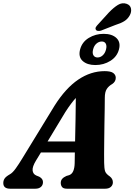

<svg xmlns="http://www.w3.org/2000/svg" viewBox="-46 -1146 816 1166"><path d="M172 -170Q150 -133.5 152 -111.5Q154 -89.5 173.5 -80.5L193 -72.5Q205.5 -65.5 210.2 -57.2Q215 -49 215 -40.5Q215 -21.5 202.5 -10.8Q190 0 169 0H15.5Q-26 0 -26 -34.5Q-26 -49.5 -18.2 -61.5Q-10.5 -73.5 14 -87.5Q30.5 -96.5 49.5 -123Q68.5 -149.5 88.5 -182.5L285.5 -504.5Q353 -611 429.2 -662.5Q505.5 -714 589.5 -714Q627 -714 642 -702.5Q657 -691 657 -673.5Q657 -650.5 636 -636Q615 -624.5 602.8 -606.2Q590.5 -588 590.5 -552.5Q590.5 -524.5 589.8 -482Q589 -439.5 588.2 -391Q587.5 -342.5 587 -295.8Q586.5 -249 586.2 -212.2Q586 -175.5 586.5 -157Q587 -123.5 592 -107Q597 -90.5 621 -74.5Q639.5 -60 639.5 -39Q639.5 -22 627.2 -11Q615 0 593 0H360.5Q339 0 331 -10.2Q323 -20.5 323 -35Q323 -50 331.8 -60Q340.5 -70 357.5 -77.5L374.5 -82.5Q391.5 -89 399.2 -108Q407 -127 407.5 -155.5Q407.5 -168 408 -184.5Q408.5 -201 408.5 -220H202.5ZM350.5 -465 243 -287H410Q411.5 -351 412.8 -422Q414 -493 414.5 -551Q401.5 -537 385.8 -516.2Q370 -495.5 350.5 -465ZM615.5 -1070.5Q644.5 -1100.5 670.2 -1116.2Q696 -1132 722.5 -1123Q745.5 -1115 749.5 -1094Q753.5 -1073 741.5 -1052Q729.5 -1030.5 708.8 -1017.5Q688 -1004.5 654 -994L567 -960Q556.5 -957 547.5 -958.5Q538.5 -960 535.5 -967Q532 -974.5 537 -982.5Q542 -990.5 549.5 -998ZM533 -751Q483.5 -751 456 -775.8Q428.5 -800.5 440.5 -846Q452.5 -891 493.2 -915.8Q534 -940.5 583.5 -940.5Q634.5 -940.5 661.2 -915Q688 -889.5 676.5 -846Q665 -802 624.5 -776.5Q584 -751 533 -751ZM572 -894Q554.5 -894 539.8 -881.2Q525 -868.5 519.5 -846Q513.5 -823 521.5 -810Q529.5 -797 546.5 -797Q564 -797 578.2 -810.2Q592.5 -823.5 598 -846Q603.5 -868 596.2 -881Q589 -894 572 -894Z"/></svg>

Font: Fraunces 9pt Soft
Style: Bold Italic
Weight: 700
Italic angle: -16°
Version: Version 1.000;[b76b70a41]